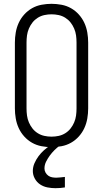

<svg xmlns="http://www.w3.org/2000/svg" viewBox="-20 -763 540 1006"><path d="M250 8Q224 8 197.5 3Q171 -2 148 -15Q125 -28 107 -48Q89 -68 78 -92Q67 -116 62.5 -142.5Q58 -169 58 -195V-540Q58 -566 62.5 -592.5Q67 -619 78 -643Q89 -667 107 -687Q125 -707 148 -720Q171 -733 197.5 -738Q224 -743 250 -743Q276 -743 302.5 -738Q329 -733 352 -720Q375 -707 393 -687Q411 -667 422 -643Q433 -619 437.5 -592.5Q442 -566 442 -540V-195Q442 -169 437.5 -142.5Q433 -116 422 -92Q411 -68 393 -48Q375 -28 352 -15Q329 -2 302.5 3Q276 8 250 8ZM250 -47Q269 -47 287.5 -51Q306 -55 322 -65Q338 -75 349.5 -89.5Q361 -104 368.5 -121.5Q376 -139 378.5 -157.5Q381 -176 381 -195V-540Q381 -559 378.5 -577.5Q376 -596 368.5 -613.5Q361 -631 349.5 -645.5Q338 -660 322 -670Q306 -680 287.5 -684Q269 -688 250 -688Q231 -688 212.5 -684Q194 -680 178 -670Q162 -660 150.5 -645.5Q139 -631 131.5 -613.5Q124 -596 121.5 -577.5Q119 -559 119 -540V-195Q119 -176 121.5 -157.5Q124 -139 131.5 -121.5Q139 -104 150.5 -89.5Q162 -75 178 -65Q194 -55 212.5 -51Q231 -47 250 -47ZM270 223Q250 223 229 219Q208 215 190.5 203.5Q173 192 162.5 173Q152 154 152 133Q152 112 160.5 92.5Q169 73 181.5 56Q194 39 209.5 25Q225 11 243 -1L254 -8H293V0Q278 11 265 24Q252 37 241 52Q230 67 221.5 84Q213 101 213 120Q213 131 218.5 141Q224 151 233 157.5Q242 164 253 166Q264 168 275 168Q286 168 297.5 166.5Q309 165 320 164V219Q308 221 295.5 222Q283 223 270 223Z"/></svg>

Font: Iosevka SS04 Light
Style: Regular
Weight: 300
Monospace: yes
Designer: Belleve Invis
Foundry: Belleve Invis
Version: Version 19.0.0; ttfautohint (v1.8.4)